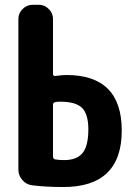

<svg xmlns="http://www.w3.org/2000/svg" viewBox="-20 -750 540 780"><path d="M240.2 -99.6Q292 -99.6 315.4 -128.4Q338.9 -157.2 338.9 -224.6Q338.9 -286.1 313.5 -311.5Q288.1 -336.9 224.6 -336.9Q210 -336.9 204.1 -335Q195.3 -333 195.3 -324.2V-114.3Q195.3 -105.5 203.1 -102.5Q220.7 -99.6 240.2 -99.6ZM250 -445.3Q474.6 -445.3 474.6 -219.7Q474.6 10.7 235.4 9.8Q168 9.8 111.3 2.9Q86.9 0 70.8 -18.6Q54.7 -37.1 54.7 -61.5V-672.9Q54.7 -696.3 71.8 -713.4Q88.9 -730.5 112.3 -730.5H137.7Q161.1 -730.5 178.2 -713.4Q195.3 -696.3 195.3 -672.9V-448.2Q195.3 -445.3 198.2 -442.9Q201.2 -440.4 204.1 -441.4Q234.4 -445.3 250 -445.3Z"/></svg>

Font: Rounded Mgen+ 1mn bold
Style: Bold
Weight: 700
Designer: [Source Han Sans]
Ryoko NISHIZUKA  (kana & ideographs); Paul D. Hunt (Latin, Greek & Cyrillic); Wenlong ZHANG  (bopomofo
Version: Version 1.059.20150602